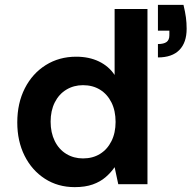

<svg xmlns="http://www.w3.org/2000/svg" viewBox="-20 -757 797 789"><path d="M287 12Q218 12 164.5 -22.5Q111 -57 81 -117Q51 -177 51 -254Q51 -333 82 -394Q113 -455 168 -489.5Q223 -524 293 -524Q346 -524 386.5 -504.5Q427 -485 451 -449V-720H586V0H466L451 -70Q436 -48 414 -29Q392 -10 361 1Q330 12 287 12ZM321 -106Q361 -106 391 -124.5Q421 -143 438 -177Q455 -211 455 -256Q455 -302 438 -336Q421 -370 391 -388.5Q361 -407 321 -407Q283 -407 252.5 -388.5Q222 -370 205 -336Q188 -302 188 -257Q188 -212 205 -177.5Q222 -143 252.5 -124.5Q283 -106 321 -106ZM629 -521V-576Q653 -576 664.5 -584.5Q676 -593 676 -612V-631H629V-737H734Q741 -708 744 -685.5Q747 -663 747 -639Q747 -582 717 -551.5Q687 -521 629 -521Z"/></svg>

Font: DM Sans 12pt
Style: Bold
Weight: 700
Version: Version 4.004;gftools[0.9.30]